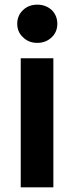

<svg xmlns="http://www.w3.org/2000/svg" viewBox="-20 -804 318 824"><path d="M140 -620C140 -620 140 -620 140 -620C165 -620 185 -628 202 -644C218 -659 226 -679 226 -702C226 -702 226 -702 226 -702C226 -725 218 -745 202 -761C185 -776 165 -784 140 -784C140 -784 140 -784 140 -784C115 -784 95 -776 79 -761C62 -745 54 -725 54 -702C54 -702 54 -702 54 -702C54 -679 62 -659 79 -644C95 -628 115 -620 140 -620ZM69 -554C69 -554 69 0 69 0C69 0 209 0 209 0C209 0 209 -554 209 -554C209 -554 69 -554 69 -554Z"/></svg>

Font: Girnar Poppins
Style: SemiBold
Weight: 500
Designer: Ninad Kale (Devanagari), Jonny Pinhorn (Latin)
Foundry: Indian Type Foundry
Version: ""